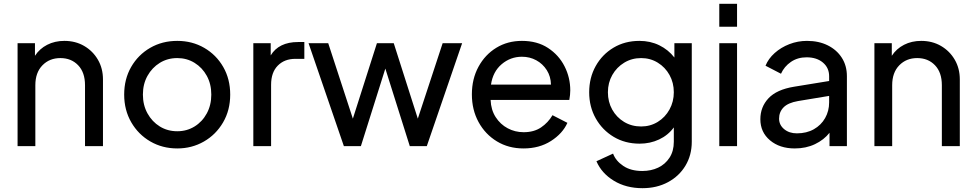

<svg xmlns="http://www.w3.org/2000/svg" viewBox="-20 -765 5105 1005"><path d="M72 0H165V-319Q165 -385 202 -423Q239 -461 296 -461Q353 -461 389 -423.5Q425 -386 425 -319V0H519V-349Q519 -407 492.5 -452.5Q466 -498 420.5 -524.5Q375 -551 317 -551Q267 -551 227 -530.5Q187 -510 163 -473V-539H72Z M908 12Q984 12 1047 -24Q1110 -60 1147.5 -124Q1185 -188 1185 -270Q1185 -351 1148.5 -414.5Q1112 -478 1049 -514.5Q986 -551 908 -551Q829 -551 766 -514.5Q703 -478 666.5 -414.5Q630 -351 630 -270Q630 -189 667 -125Q704 -61 767 -24.5Q830 12 908 12ZM908 -78Q857 -78 816.5 -103Q776 -128 752 -171.5Q728 -215 728 -270Q728 -325 752 -368Q776 -411 816.5 -436Q857 -461 908 -461Q958 -461 998.5 -436Q1039 -411 1062.5 -368Q1086 -325 1086 -270Q1086 -215 1062.5 -171.5Q1039 -128 998.5 -103Q958 -78 908 -78Z M1306 0H1399V-321Q1399 -386 1434 -421.5Q1469 -457 1526 -457H1573V-545H1540Q1490 -545 1454 -527.5Q1418 -510 1397 -475V-539H1306Z M1780 0H1869L1997 -406L2125 0H2214L2399 -539H2297L2167 -144L2041 -539H1953L1827 -144L1698 -539H1595Z M2720 12Q2803 12 2864 -27Q2925 -66 2950 -122L2872 -162Q2849 -123 2812 -98Q2775 -73 2721 -73Q2676 -73 2637.5 -93.5Q2599 -114 2574.5 -152Q2550 -190 2548 -242H2960Q2965 -269 2965 -292Q2965 -359 2935 -418Q2905 -477 2848.5 -514Q2792 -551 2712 -551Q2637 -551 2578 -515Q2519 -479 2484.5 -415.5Q2450 -352 2450 -271Q2450 -190 2485 -126Q2520 -62 2581 -25Q2642 12 2720 12ZM2712 -468Q2753 -468 2787 -449.5Q2821 -431 2842 -398Q2863 -365 2864 -322H2550Q2560 -390 2606 -429Q2652 -468 2712 -468Z M3343 220Q3418 220 3476.5 188.5Q3535 157 3568 102Q3601 47 3601 -23V-539H3510V-464Q3478 -505 3431 -528Q3384 -551 3327 -551Q3251 -551 3191.5 -515.5Q3132 -480 3098 -419Q3064 -358 3064 -282Q3064 -206 3098.5 -145Q3133 -84 3192.5 -48.5Q3252 -13 3328 -13Q3383 -13 3430 -35Q3477 -57 3507 -98V-23Q3507 26 3484.5 60.5Q3462 95 3425 112.5Q3388 130 3342 130Q3282 130 3242.5 103.5Q3203 77 3189 39L3102 79Q3129 142 3193 181Q3257 220 3343 220ZM3336 -103Q3286 -103 3246.5 -127Q3207 -151 3184.5 -191.5Q3162 -232 3162 -282Q3162 -332 3185 -372.5Q3208 -413 3247.5 -437Q3287 -461 3336 -461Q3384 -461 3423 -437Q3462 -413 3484.5 -372.5Q3507 -332 3507 -282Q3507 -233 3484.5 -192Q3462 -151 3423 -127Q3384 -103 3336 -103Z M3745 -625H3838V-745H3745ZM3745 0H3838V-539H3745Z M4140 12Q4199 12 4246 -10.5Q4293 -33 4322 -70V0H4413V-366Q4413 -421 4386.5 -462.5Q4360 -504 4313 -527.5Q4266 -551 4204 -551Q4156 -551 4112 -534Q4068 -517 4035 -487.5Q4002 -458 3987 -421L4068 -379Q4085 -417 4120 -441Q4155 -465 4202 -465Q4255 -465 4287.5 -437.5Q4320 -410 4320 -366V-341L4136 -311Q4045 -296 4002.5 -250.5Q3960 -205 3960 -141Q3960 -73 4010.5 -30.5Q4061 12 4140 12ZM4058 -144Q4058 -179 4081.5 -203Q4105 -227 4157 -236L4320 -263V-229Q4320 -184 4299 -147Q4278 -110 4240 -88.5Q4202 -67 4151 -67Q4111 -67 4084.5 -89Q4058 -111 4058 -144Z M4557 0H4650V-319Q4650 -385 4687 -423Q4724 -461 4781 -461Q4838 -461 4874 -423.5Q4910 -386 4910 -319V0H5004V-349Q5004 -407 4977.5 -452.5Q4951 -498 4905.5 -524.5Q4860 -551 4802 -551Q4752 -551 4712 -530.5Q4672 -510 4648 -473V-539H4557Z"/></svg>

Font: Plus Jakarta Sans Medium
Style: Regular
Weight: 500
Designer: Gumpita Rahayu
Foundry: Tokotype
Version: Version 2.004; ttfautohint (v1.8.3)